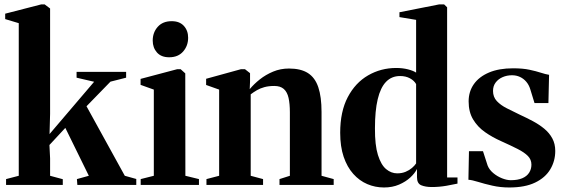

<svg xmlns="http://www.w3.org/2000/svg" viewBox="-20 -838 2558 870"><path d="M7.5 0V-26.5L65 -41.5V-733L3.5 -751.5V-776L166.5 -818H182.5L207 -799.5V-322.5L204.5 -230.5L406.5 -467.5L327 -486V-512.5H551.5V-486L480.5 -468L372 -356.5L545.5 -41.5L597.5 -27V0H330.5L328.5 -26.5L382.5 -41.5L276 -258.5L204 -181L207 -120.5V-41.5L264.5 -26V0Z M617.5 0V-26.5L677 -41.5V-432L617 -453.5V-480.5L783 -524.5H798.5L819.5 -505.5L820 -41.5L881.5 -26.5V0ZM746 -578.5Q710.5 -578.5 691.2 -600.2Q672 -622 672 -654Q672 -691 694.8 -716.5Q717.5 -742 757.5 -742H758.5Q793.5 -742 813 -720.8Q832.5 -699.5 832.5 -667Q832.5 -630.5 809.8 -604.5Q787 -578.5 747 -578.5Z M973 -41.5V-432L914 -453V-481L1072 -524.5H1090L1113 -506.5V-468.5L1111.5 -434Q1130.5 -457 1157.2 -478.2Q1184 -499.5 1217.5 -513.5Q1251 -527.5 1289.5 -527.5Q1343 -527.5 1375.2 -507Q1407.5 -486.5 1422.2 -443Q1437 -399.5 1437 -330.5V-41.5L1492 -26.5V0H1246.5V-26.5L1293.5 -41.5V-329Q1293.5 -368 1287.5 -394.5Q1281.5 -421 1266 -434.8Q1250.5 -448.5 1223 -448.5Q1197.5 -448.5 1178.2 -443.2Q1159 -438 1144 -429.2Q1129 -420.5 1116 -410.5V-41.5L1172 -26.5V0H915.5V-26.5Z M1720 11.5Q1680 11.5 1644.2 -3.8Q1608.5 -19 1580.8 -50Q1553 -81 1537.2 -127.5Q1521.5 -174 1521.5 -236.5Q1521.5 -332.5 1555.8 -397.8Q1590 -463 1648 -496.5Q1706 -530 1775.5 -530Q1804 -530 1828.5 -523.8Q1853 -517.5 1865.5 -509V-748L1790 -760.5V-782.5L1969.5 -818H1992.5L2006 -805V-34H2053V-6Q2036 -2 2002.8 3.8Q1969.5 9.5 1937 9.5Q1908 9.5 1888.8 1.5Q1869.5 -6.5 1869.5 -35V-72.5Q1860 -53 1839.2 -33.8Q1818.5 -14.5 1788.2 -1.5Q1758 11.5 1720 11.5ZM1780 -52.5Q1801 -52.5 1817.8 -59.5Q1834.5 -66.5 1846.8 -77Q1859 -87.5 1865.5 -97.5V-457Q1856.5 -473 1837.5 -483.2Q1818.5 -493.5 1793 -493.5Q1754.5 -493.5 1729.2 -467.2Q1704 -441 1691.5 -388.5Q1679 -336 1679 -256.5Q1678.5 -180.5 1692.5 -135.8Q1706.5 -91 1729.5 -71.8Q1752.5 -52.5 1780 -52.5Z M2287.5 11.5Q2247 11.5 2210.8 3.2Q2174.5 -5 2146.5 -13.8Q2118.5 -22.5 2102.5 -23.5L2105 -153H2168.5L2189.5 -88Q2197 -69 2214.8 -54Q2232.5 -39 2254.5 -30.2Q2276.5 -21.5 2294.5 -21.5Q2325.5 -21.5 2346.2 -30.2Q2367 -39 2377.5 -55.2Q2388 -71.5 2388 -92Q2388 -115 2372 -131.2Q2356 -147.5 2325.5 -163Q2295 -178.5 2250.5 -198.5Q2211 -216 2177.5 -239.5Q2144 -263 2123.8 -296.8Q2103.5 -330.5 2103.5 -378.5Q2103.5 -423 2127.2 -456.8Q2151 -490.5 2196 -509.5Q2241 -528.5 2305 -528.5Q2348.5 -528.5 2379 -522Q2409.5 -515.5 2430.8 -508.5Q2452 -501.5 2468 -499L2465 -371H2402L2383 -433Q2377 -453 2365 -467.2Q2353 -481.5 2336.5 -489.2Q2320 -497 2300 -497Q2277 -497 2257.5 -488.5Q2238 -480 2226 -464.2Q2214 -448.5 2214 -426Q2214 -398.5 2231.2 -380Q2248.5 -361.5 2276.2 -347.5Q2304 -333.5 2336 -318Q2366.5 -304 2395 -288.8Q2423.5 -273.5 2446.2 -254.8Q2469 -236 2482.5 -211.2Q2496 -186.5 2496 -154Q2496 -108.5 2473.5 -70.8Q2451 -33 2405 -10.8Q2359 11.5 2287.5 11.5Z"/></svg>

Font: Merriweather 120pt
Style: Bold
Weight: 700
Designer: Eben Sorkin
Foundry: Eben Sorkin
Version: Version 2.100